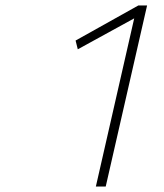

<svg xmlns="http://www.w3.org/2000/svg" viewBox="-20 -681 600 701"><path d="M470 -614 264 -501 256 -533 485 -661H517L366 0H330Z"/></svg>

Font: Cairo ExtraLight
Style: Italic
Weight: 275
Italic angle: -13°
Designer: Mohamed Gaber, Accademia di Belle Arti di Urbino and others
Foundry: Kief Type Foundry, Accademia di Belle Arti di Urbino and others
Version: Version 3.011